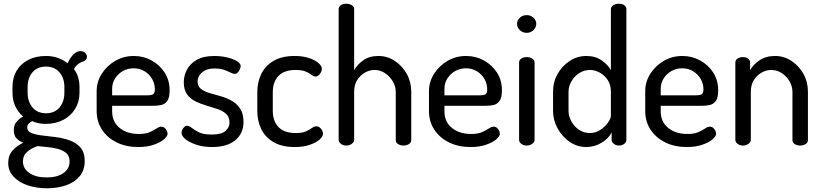

<svg xmlns="http://www.w3.org/2000/svg" viewBox="-20 -780 4404 1029"><path d="M232 229Q173 229 126 212.5Q79 196 51.5 165.5Q24 135 24 94Q24 52 48.5 25.5Q73 -1 105 -15Q83 -23 68.5 -38.5Q54 -54 54 -82Q54 -110 68 -126.5Q82 -143 104 -156Q77 -178 62 -210.5Q47 -243 47 -282V-315Q47 -364 69 -401Q91 -438 131.5 -459Q172 -480 226 -480Q261 -480 290.5 -469.5Q320 -459 342 -441Q358 -474 375.5 -490Q393 -506 410 -506Q428 -506 437 -496Q446 -486 446 -475Q446 -467 441 -461Q436 -455 429 -452Q418 -449 403.5 -440Q389 -431 376 -410Q391 -391 398.5 -366.5Q406 -342 406 -315V-282Q406 -235 383 -197Q360 -159 319 -137.5Q278 -116 225 -116Q184 -116 152 -131Q142 -125 134 -117.5Q126 -110 126 -97Q126 -76 148.5 -67Q171 -58 206 -54Q241 -50 280 -45Q319 -40 354 -27.5Q389 -15 411.5 11Q434 37 434 83Q434 132 407 164.5Q380 197 334.5 213Q289 229 232 229ZM230 171Q287 171 320 147.5Q353 124 353 85Q353 57 336 41.5Q319 26 292 18.5Q265 11 235.5 8.5Q206 6 182 3Q150 13 126.5 33Q103 53 103 85Q103 124 138 147.5Q173 171 230 171ZM227 -173Q273 -173 299 -204Q325 -235 325 -282V-315Q325 -361 299 -392Q273 -423 226 -423Q179 -423 153.5 -392Q128 -361 128 -315V-283Q128 -236 154 -204.5Q180 -173 227 -173Z M721 8Q656 8 606 -16.5Q556 -41 527 -84.5Q498 -128 498 -186V-291Q498 -342 525.5 -385Q553 -428 598 -454Q643 -480 697 -480Q749 -480 792.5 -456Q836 -432 862.5 -391Q889 -350 889 -296Q889 -256 876 -238.5Q863 -221 843 -217Q823 -213 801 -213H581V-183Q581 -127 621 -94.5Q661 -62 724 -62Q761 -62 783 -72Q805 -82 819 -91.5Q833 -101 844 -101Q855 -101 862.5 -94.5Q870 -88 874 -79Q878 -70 878 -63Q878 -50 859 -33.5Q840 -17 804.5 -4.5Q769 8 721 8ZM581 -269H766Q793 -269 801.5 -275.5Q810 -282 810 -301Q810 -331 795.5 -356.5Q781 -382 755 -398Q729 -414 696 -414Q665 -414 639 -399.5Q613 -385 597 -360Q581 -335 581 -305Z M1117 8Q1069 8 1032 -4.5Q995 -17 974 -34Q953 -51 953 -68Q953 -76 957 -84.5Q961 -93 967.5 -99.5Q974 -106 982 -106Q994 -106 1008 -94.5Q1022 -83 1046 -71Q1070 -59 1115 -59Q1168 -59 1189 -78.5Q1210 -98 1210 -122Q1210 -153 1192 -169.5Q1174 -186 1146 -195.5Q1118 -205 1087 -214Q1056 -223 1028 -236.5Q1000 -250 982.5 -274.5Q965 -299 965 -340Q965 -373 981 -405Q997 -437 1033 -458.5Q1069 -480 1129 -480Q1164 -480 1196.5 -472.5Q1229 -465 1249.5 -452.5Q1270 -440 1270 -426Q1270 -420 1266 -410Q1262 -400 1255 -392Q1248 -384 1237 -384Q1229 -384 1214.5 -391.5Q1200 -399 1179.5 -406Q1159 -413 1130 -413Q1097 -413 1077 -401.5Q1057 -390 1048 -374.5Q1039 -359 1039 -343Q1039 -318 1056.5 -304Q1074 -290 1102.5 -281.5Q1131 -273 1162 -264.5Q1193 -256 1221 -240.5Q1249 -225 1267 -198Q1285 -171 1285 -126Q1285 -65 1241 -28.5Q1197 8 1117 8Z M1560 8Q1491 8 1446.5 -18Q1402 -44 1380.5 -87.5Q1359 -131 1359 -186V-286Q1359 -340 1380.5 -384Q1402 -428 1446.5 -454Q1491 -480 1559 -480Q1603 -480 1636 -469Q1669 -458 1687 -442Q1705 -426 1705 -411Q1705 -403 1700.5 -393.5Q1696 -384 1688.5 -377Q1681 -370 1671 -370Q1661 -370 1649.5 -379Q1638 -388 1618.5 -396.5Q1599 -405 1564 -405Q1503 -405 1472.5 -373Q1442 -341 1442 -286V-186Q1442 -131 1472.5 -99Q1503 -67 1565 -67Q1601 -67 1621 -76.5Q1641 -86 1652.5 -94.5Q1664 -103 1675 -103Q1686 -103 1694 -96.5Q1702 -90 1706.5 -81Q1711 -72 1711 -63Q1711 -48 1692 -31.5Q1673 -15 1639 -3.5Q1605 8 1560 8Z M1836 0Q1818 0 1806.5 -9.5Q1795 -19 1795 -30V-731Q1795 -744 1806.5 -752Q1818 -760 1836 -760Q1853 -760 1865.5 -752Q1878 -744 1878 -731V-404Q1894 -433 1926.5 -456.5Q1959 -480 2008 -480Q2056 -480 2096 -453.5Q2136 -427 2160 -384Q2184 -341 2184 -288V-30Q2184 -15 2171 -7.5Q2158 0 2142 0Q2127 0 2114 -7.5Q2101 -15 2101 -30V-288Q2101 -317 2085 -344Q2069 -371 2043.5 -388Q2018 -405 1987 -405Q1960 -405 1935 -390.5Q1910 -376 1894 -350.5Q1878 -325 1878 -288V-30Q1878 -19 1865.5 -9.5Q1853 0 1836 0Z M2502 8Q2437 8 2387 -16.5Q2337 -41 2308 -84.5Q2279 -128 2279 -186V-291Q2279 -342 2306.5 -385Q2334 -428 2379 -454Q2424 -480 2478 -480Q2530 -480 2573.5 -456Q2617 -432 2643.5 -391Q2670 -350 2670 -296Q2670 -256 2657 -238.5Q2644 -221 2624 -217Q2604 -213 2582 -213H2362V-183Q2362 -127 2402 -94.5Q2442 -62 2505 -62Q2542 -62 2564 -72Q2586 -82 2600 -91.5Q2614 -101 2625 -101Q2636 -101 2643.5 -94.5Q2651 -88 2655 -79Q2659 -70 2659 -63Q2659 -50 2640 -33.5Q2621 -17 2585.5 -4.5Q2550 8 2502 8ZM2362 -269H2547Q2574 -269 2582.5 -275.5Q2591 -282 2591 -301Q2591 -331 2576.5 -356.5Q2562 -382 2536 -398Q2510 -414 2477 -414Q2446 -414 2420 -399.5Q2394 -385 2378 -360Q2362 -335 2362 -305Z M2803 0Q2785 0 2773.5 -9.5Q2762 -19 2762 -30V-445Q2762 -458 2773.5 -466Q2785 -474 2803 -474Q2820 -474 2832.5 -466Q2845 -458 2845 -445V-30Q2845 -19 2832.5 -9.5Q2820 0 2803 0ZM2803 -604Q2781 -604 2766 -618.5Q2751 -633 2751 -652Q2751 -671 2766 -685Q2781 -699 2803 -699Q2824 -699 2839 -685Q2854 -671 2854 -652Q2854 -633 2839 -618.5Q2824 -604 2803 -604Z M3121 8Q3074 8 3033.5 -19.5Q2993 -47 2968.5 -91.5Q2944 -136 2944 -186V-288Q2944 -341 2968.5 -384Q2993 -427 3033.5 -453.5Q3074 -480 3123 -480Q3171 -480 3204.5 -456.5Q3238 -433 3254 -404V-731Q3254 -744 3266.5 -752Q3279 -760 3297 -760Q3315 -760 3326 -752Q3337 -744 3337 -731V-30Q3337 -19 3326 -9.5Q3315 0 3297 0Q3281 0 3269.5 -9.5Q3258 -19 3258 -30V-70Q3243 -39 3205 -15.5Q3167 8 3121 8ZM3141 -67Q3173 -67 3198.5 -84.5Q3224 -102 3239 -124Q3254 -146 3254 -159V-288Q3254 -325 3237.5 -350.5Q3221 -376 3195 -390.5Q3169 -405 3142 -405Q3110 -405 3084 -388Q3058 -371 3042.5 -344Q3027 -317 3027 -288V-186Q3027 -157 3042.5 -129Q3058 -101 3084 -84Q3110 -67 3141 -67Z M3661 8Q3596 8 3546 -16.5Q3496 -41 3467 -84.5Q3438 -128 3438 -186V-291Q3438 -342 3465.5 -385Q3493 -428 3538 -454Q3583 -480 3637 -480Q3689 -480 3732.5 -456Q3776 -432 3802.5 -391Q3829 -350 3829 -296Q3829 -256 3816 -238.5Q3803 -221 3783 -217Q3763 -213 3741 -213H3521V-183Q3521 -127 3561 -94.5Q3601 -62 3664 -62Q3701 -62 3723 -72Q3745 -82 3759 -91.5Q3773 -101 3784 -101Q3795 -101 3802.5 -94.5Q3810 -88 3814 -79Q3818 -70 3818 -63Q3818 -50 3799 -33.5Q3780 -17 3744.5 -4.5Q3709 8 3661 8ZM3521 -269H3706Q3733 -269 3741.5 -275.5Q3750 -282 3750 -301Q3750 -331 3735.5 -356.5Q3721 -382 3695 -398Q3669 -414 3636 -414Q3605 -414 3579 -399.5Q3553 -385 3537 -360Q3521 -335 3521 -305Z M3962 0Q3944 0 3932.5 -9.5Q3921 -19 3921 -30V-445Q3921 -458 3932.5 -466Q3944 -474 3962 -474Q3978 -474 3989 -466Q4000 -458 4000 -445V-404Q4016 -433 4050 -456.5Q4084 -480 4134 -480Q4182 -480 4222 -453.5Q4262 -427 4286 -384Q4310 -341 4310 -288V-30Q4310 -15 4297 -7.5Q4284 0 4268 0Q4253 0 4240 -7.5Q4227 -15 4227 -30V-288Q4227 -317 4211.5 -344Q4196 -371 4170 -388Q4144 -405 4113 -405Q4086 -405 4061 -390.5Q4036 -376 4020 -350.5Q4004 -325 4004 -288V-30Q4004 -19 3991.5 -9.5Q3979 0 3962 0Z"/></svg>

Font: Dosis Medium
Style: Regular
Weight: 500
Designer: EdgarTolentino, PabloImpallari, IginoMarini
Foundry: EdgarTolentino, PabloImpallari, IginoMarini
Version: Version 3.001; ttfautohint (v1.8.2)